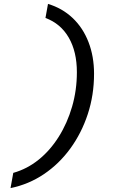

<svg xmlns="http://www.w3.org/2000/svg" viewBox="-20 -742 620 984"><path d="M34 222 48 144Q119 124 178 76.5Q237 29 281 -41Q325 -111 349.5 -195.5Q374 -280 374 -372Q374 -477 332.5 -549Q291 -621 213 -650L226 -722Q299 -700 352 -650Q405 -600 433.5 -526.5Q462 -453 462 -364Q462 -255 430 -157.5Q398 -60 340.5 19Q283 98 205 150.5Q127 203 34 222Z"/></svg>

Font: Sometype Mono SemiBold
Style: Italic
Weight: 600
Italic angle: -12°
Designer: Ryoichi Tsunekawa
Foundry: Dharma Type
Version: Version 1.001